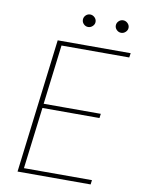

<svg xmlns="http://www.w3.org/2000/svg" viewBox="-94 -927 728 991"><g transform="rotate(10 270.0 -432.0)"><path d="M68.5 0ZM537.5 -703 534 -680H179L140.5 -368H440L437 -345.5H138L98 -23H454.5L451.5 0H68.5L155 -703ZM331 -830.5Q331 -817.5 320.8 -807.8Q310.5 -798 297.5 -798Q284 -798 274.2 -807.8Q264.5 -817.5 264.5 -830.5Q264.5 -844 274.2 -853.8Q284 -863.5 297.5 -863.5Q310.5 -863.5 320.8 -853.8Q331 -844 331 -830.5ZM504 -830.5Q504 -817.5 493.8 -807.8Q483.5 -798 470.5 -798Q457 -798 447 -807.8Q437 -817.5 437 -830.5Q437 -844 447 -853.8Q457 -863.5 470.5 -863.5Q483.5 -863.5 493.8 -853.8Q504 -844 504 -830.5Z"/></g></svg>

Font: Lato Thin
Style: Italic
Weight: 200
Italic angle: -7°
Designer: Lukasz Dziedzic
Foundry: tyPoland Lukasz Dziedzic
Version: Version 2.007; 2014-02-27